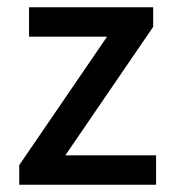

<svg xmlns="http://www.w3.org/2000/svg" viewBox="-20 -509 475 529"><path d="M33 -54 275 -408H60V-489H402V-435L160 -81H410V0H33Z"/></svg>

Font: Assistant SemiBold
Style: Regular
Weight: 600
Designer: Hebrew By Ben Nathan, Latin by Paul Hunt
Version: Version 2.001; ttfautohint (v1.6)